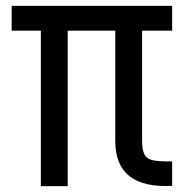

<svg xmlns="http://www.w3.org/2000/svg" viewBox="-20 -638 640 658"><path d="M570 -1Q472 4 423.5 -34.5Q375 -73 375 -155V-618H570V-533H20V-618H570V-533H467V-155Q467 -125 475 -109Q483 -93 505.5 -88.5Q528 -84 570 -85ZM120 0V-593H212V0Z"/></svg>

Font: Victor Mono SemiBold
Style: Regular
Weight: 600
Monospace: yes
Designer: Rune Bjørnerås
Version: Version 1.561;gftools[0.9.30]